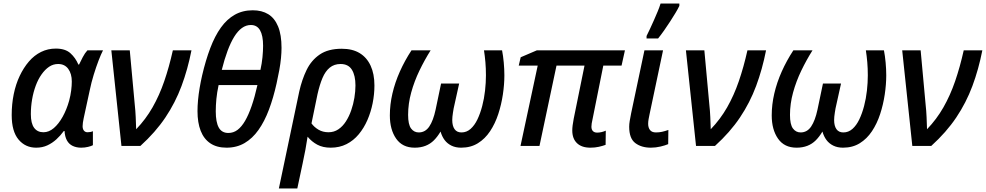

<svg xmlns="http://www.w3.org/2000/svg" viewBox="-20 -823 5561 1083"><path d="M184 10Q123 10 84.5 -36Q46 -82 46 -174Q46 -236 57.5 -292Q69 -348 91 -394.5Q113 -441 143 -476Q173 -511 211.5 -530Q250 -549 295 -549Q348 -549 377 -523Q406 -497 422 -459H426Q434 -476 446.5 -500Q459 -524 473 -539H561Q550 -518 536 -481.5Q522 -445 508.5 -401Q495 -357 486 -313L452 -156Q449 -143 447.5 -131Q446 -119 446 -111Q446 -95 453.5 -86Q461 -77 474 -77Q481 -77 489.5 -78.5Q498 -80 504 -83V-4Q495 1 476.5 5.5Q458 10 438 10Q411 10 390 0Q369 -10 357.5 -31Q346 -52 344 -84H340Q321 -58 298 -37Q275 -16 247 -3Q219 10 184 10ZM225 -77Q256 -77 283.5 -100.5Q311 -124 333.5 -164.5Q356 -205 370 -255Q378 -285 381.5 -312.5Q385 -340 385 -363Q385 -407 365 -434.5Q345 -462 308 -462Q280 -462 257 -446.5Q234 -431 214.5 -403.5Q195 -376 181.5 -339.5Q168 -303 161 -262Q154 -221 154 -179Q154 -127 172.5 -102Q191 -77 225 -77Z M665 0 608 -539H712L740 -234Q744 -198 745.5 -162.5Q747 -127 748 -94Q802 -150 840.5 -217.5Q879 -285 906.5 -365Q934 -445 955 -539H1060Q1039 -432 1004 -338Q969 -244 913 -160.5Q857 -77 772 0Z M1258 10Q1203 10 1166.5 -14.5Q1130 -39 1112 -85Q1094 -131 1094 -196Q1094 -225 1097 -258Q1100 -291 1106 -326.5Q1112 -362 1120 -397Q1140 -483 1166 -551.5Q1192 -620 1226 -667.5Q1260 -715 1304.5 -740Q1349 -765 1406 -765Q1457 -765 1493 -743Q1529 -721 1548.5 -674Q1568 -627 1568 -553Q1568 -527 1565 -495.5Q1562 -464 1555.5 -428Q1549 -392 1540 -352Q1522 -271 1497 -204.5Q1472 -138 1438 -90Q1404 -42 1359.5 -16Q1315 10 1258 10ZM1268 -73Q1297 -73 1320 -90.5Q1343 -108 1362.5 -141.5Q1382 -175 1399.5 -225.5Q1417 -276 1432 -343H1213Q1204 -301 1200.5 -264.5Q1197 -228 1197 -195Q1197 -134 1214 -103.5Q1231 -73 1268 -73ZM1449 -429Q1457 -465 1460.5 -500Q1464 -535 1464 -565Q1464 -622 1447 -652Q1430 -682 1395 -682Q1368 -682 1344.5 -665Q1321 -648 1301 -615.5Q1281 -583 1263.5 -536Q1246 -489 1231 -429Z M1668 -307Q1683 -374 1709.5 -428.5Q1736 -483 1783.5 -515.5Q1831 -548 1908 -548Q1968 -548 2008.5 -523.5Q2049 -499 2070.5 -452.5Q2092 -406 2092 -341Q2092 -291 2082 -241Q2072 -191 2052.5 -146Q2033 -101 2003.5 -65.5Q1974 -30 1934.5 -10Q1895 10 1845 10Q1801 10 1769.5 -7Q1738 -24 1715 -52Q1709 -13 1702.5 22.5Q1696 58 1687 99L1657 240H1553ZM1833 -77Q1864 -77 1888.5 -93.5Q1913 -110 1931 -138Q1949 -166 1961 -200.5Q1973 -235 1979 -271.5Q1985 -308 1985 -341Q1985 -397 1965 -429.5Q1945 -462 1901 -462Q1865 -462 1840 -441.5Q1815 -421 1799 -383Q1783 -345 1771 -292L1737 -127Q1752 -106 1776.5 -91.5Q1801 -77 1833 -77Z M2319 10Q2250 10 2214.5 -41Q2179 -92 2179 -172Q2179 -233 2193.5 -295.5Q2208 -358 2235.5 -419.5Q2263 -481 2301 -539H2409Q2375 -485 2346 -425Q2317 -365 2299.5 -301.5Q2282 -238 2282 -175Q2282 -121 2298.5 -98.5Q2315 -76 2342 -76Q2379 -76 2401.5 -109.5Q2424 -143 2437 -204L2468 -352H2570L2539 -212Q2537 -200 2535 -188Q2533 -176 2532 -165Q2531 -154 2531 -146Q2531 -113 2544 -94.5Q2557 -76 2583 -76Q2612 -76 2634.5 -96Q2657 -116 2673 -149.5Q2689 -183 2700 -225Q2711 -267 2716 -312Q2721 -357 2721 -398Q2721 -437 2718 -472Q2715 -507 2710 -539H2812Q2818 -508 2821.5 -470.5Q2825 -433 2825 -398Q2825 -347 2816.5 -290Q2808 -233 2790.5 -179.5Q2773 -126 2744.5 -83Q2716 -40 2675.5 -15Q2635 10 2581 10Q2550 10 2526.5 -1.5Q2503 -13 2488 -33Q2473 -53 2465 -81Q2448 -52 2427.5 -31.5Q2407 -11 2380 -0.5Q2353 10 2319 10Z M3310 10Q3261 10 3234.5 -15.5Q3208 -41 3208 -87Q3208 -100 3210 -116Q3212 -132 3216 -153L3277 -453H3119L3023 0H2916L3013 -453H2906L2917 -500L3008 -539H3505L3486 -453H3383L3322 -149Q3319 -138 3317.5 -126.5Q3316 -115 3316 -108Q3316 -92 3324.5 -83.5Q3333 -75 3348 -75Q3361 -75 3373.5 -78Q3386 -81 3397 -86L3396 -6Q3380 0 3358 5Q3336 10 3310 10Z M3651 10Q3598 10 3563.5 -16Q3529 -42 3529 -108Q3529 -123 3532 -141Q3535 -159 3540 -184L3615 -539H3720L3644 -179Q3641 -165 3638.5 -151Q3636 -137 3636 -125Q3636 -103 3646.5 -89.5Q3657 -76 3680 -76Q3698 -76 3714 -79.5Q3730 -83 3750 -90L3749 -10Q3733 -3 3706 3.5Q3679 10 3651 10ZM3627 -620Q3636 -638 3647 -661.5Q3658 -685 3669 -710Q3680 -735 3690 -759Q3700 -783 3706 -803H3812V-790Q3804 -773 3790.5 -750.5Q3777 -728 3760.5 -702.5Q3744 -677 3726.5 -652Q3709 -627 3692 -606H3627Z M3906 0 3849 -539H3953L3981 -234Q3985 -198 3986.5 -162.5Q3988 -127 3989 -94Q4043 -150 4081.5 -217.5Q4120 -285 4147.5 -365Q4175 -445 4196 -539H4301Q4280 -432 4245 -338Q4210 -244 4154 -160.5Q4098 -77 4013 0Z M4473 10Q4404 10 4368.5 -41Q4333 -92 4333 -172Q4333 -233 4347.5 -295.5Q4362 -358 4389.5 -419.5Q4417 -481 4455 -539H4563Q4529 -485 4500 -425Q4471 -365 4453.5 -301.5Q4436 -238 4436 -175Q4436 -121 4452.5 -98.5Q4469 -76 4496 -76Q4533 -76 4555.5 -109.5Q4578 -143 4591 -204L4622 -352H4724L4693 -212Q4691 -200 4689 -188Q4687 -176 4686 -165Q4685 -154 4685 -146Q4685 -113 4698 -94.5Q4711 -76 4737 -76Q4766 -76 4788.5 -96Q4811 -116 4827 -149.5Q4843 -183 4854 -225Q4865 -267 4870 -312Q4875 -357 4875 -398Q4875 -437 4872 -472Q4869 -507 4864 -539H4966Q4972 -508 4975.5 -470.5Q4979 -433 4979 -398Q4979 -347 4970.5 -290Q4962 -233 4944.5 -179.5Q4927 -126 4898.5 -83Q4870 -40 4829.5 -15Q4789 10 4735 10Q4704 10 4680.5 -1.5Q4657 -13 4642 -33Q4627 -53 4619 -81Q4602 -52 4581.5 -31.5Q4561 -11 4534 -0.5Q4507 10 4473 10Z M5126 0 5069 -539H5173L5201 -234Q5205 -198 5206.5 -162.5Q5208 -127 5209 -94Q5263 -150 5301.5 -217.5Q5340 -285 5367.5 -365Q5395 -445 5416 -539H5521Q5500 -432 5465 -338Q5430 -244 5374 -160.5Q5318 -77 5233 0Z"/></svg>

Font: Noto Sans Display Medium
Style: Italic
Weight: 500
Italic angle: -12°
Designer: Monotype Design Team
Foundry: Monotype Imaging Inc.
Version: Version 2.003